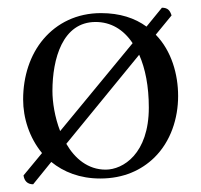

<svg xmlns="http://www.w3.org/2000/svg" viewBox="-20 -453 522 498"><path d="M400 -433 360 -384C330 -406 291 -419 242 -419C179 -419 128 -393 93 -352C58 -311 40 -255 40 -195C40 -147 56 -96 89 -56L41 2C43 16 51 25 66 25L113 -33C145 -7 187 10 240 10C301 10 347 -12 380 -44C423 -86 442 -146 442 -204C442 -260 425 -321 384 -363L425 -413C421 -425 416 -433 400 -433ZM341 -311C357 -275 366 -229 366 -174C366 -54 299 -13 254 -13C208 -13 174 -42 152 -80ZM228 -396C267 -396 300 -377 324 -341L136 -113C122 -149 116 -188 116 -217C116 -300 142 -396 228 -396Z"/></svg>

Font: Libertinus Serif Display
Style: Regular
Weight: 400
Designer: Philipp H. Poll, Khaled Hosny
Foundry: Caleb Maclennan
Version: Version 7.050;RELEASE